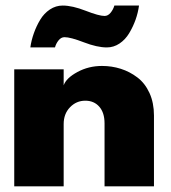

<svg xmlns="http://www.w3.org/2000/svg" viewBox="-20 -654 602 674"><path d="M206.5 -523.5Q194.5 -523.5 185.5 -512.2Q176.5 -501 173 -487.5H86.5Q90 -512.5 98.8 -537.2Q107.5 -562 121 -584.5Q134.5 -607 155.2 -620.8Q176 -634.5 200 -634.5Q234 -634.5 280.8 -616.2Q327.5 -598 347 -598Q359 -598 368.2 -609.2Q377.5 -620.5 381.5 -634.5H468Q464.5 -609 455.8 -584.5Q447 -560 433.5 -537.5Q420 -515 399.5 -501.2Q379 -487.5 355 -487.5Q321 -487.5 274.2 -505.5Q227.5 -523.5 206.5 -523.5ZM338 -422.5Q372.5 -422.5 404 -412.5Q435.5 -402.5 462.2 -382.2Q489 -362 504.8 -327.5Q520.5 -293 520.5 -248.5V0H347V-221Q347 -258.5 328.5 -279.5Q310 -300.5 279.5 -300.5Q248 -300.5 225.8 -277.5Q203.5 -254.5 203.5 -218.5V0H30V-410.5H203.5V-354.5Q212.5 -380 251.8 -401.2Q291 -422.5 338 -422.5Z"/></svg>

Font: League Spartan ExtraBold
Style: Regular
Weight: 800
Foundry: The League of Moveable Type
Version: Version 2.002